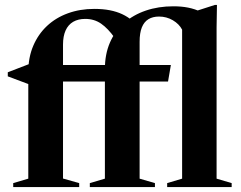

<svg xmlns="http://www.w3.org/2000/svg" viewBox="-20 -757 974 777"><path d="M545 -34 607 -16V0H343.5V-16L404.5 -34V-478Q404.5 -537.5 424.8 -584.5Q445 -631.5 482.2 -664.2Q519.5 -697 570.2 -714.2Q621 -731.5 681.5 -731.5Q714.5 -731.5 741.2 -726.2Q768 -721 794.5 -708.5L765.5 -710L849.5 -737H858L856.5 -646.5V-34L917.5 -16V0H656.5V-16L717 -34V-637Q705 -660 679.5 -675Q654 -690 623.5 -690Q598 -690 580.5 -679.2Q563 -668.5 554 -646Q545 -623.5 545 -588ZM300.5 0H33.5V-16L94.5 -34V-466Q94.5 -524.5 114.5 -571.5Q134.5 -618.5 170.2 -652Q206 -685.5 254.8 -703.2Q303.5 -721 361.5 -721Q396.5 -721 424.5 -715.5Q452.5 -710 474.8 -699.5Q497 -689 515 -674L444 -604Q417 -642 389.2 -661.2Q361.5 -680.5 325 -680.5Q296.5 -680.5 276.2 -668.8Q256 -657 245.5 -633.8Q235 -610.5 235 -576.5V-34.5L300.5 -16ZM671.5 -494 660 -427H119.5L101 -414.5L11.5 -448V-464.5L107.5 -501.5L162.5 -494Z"/></svg>

Font: Newsreader 60pt SemiBold
Style: Regular
Weight: 600
Designer: Hugues Gentile
Foundry: Production Type
Version: Version 1.003